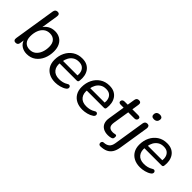

<svg xmlns="http://www.w3.org/2000/svg" viewBox="61 -1593 2666 2666"><g transform="rotate(45 1393.5 -260.5)"><path d="M300 9Q242 9 197 -20Q152 -49 135 -107L143 -122L130 -39Q128 -16 115.5 -4.5Q103 7 80 7Q59 7 48.5 -7Q38 -21 42 -46L140 -666Q144 -689 157 -700.5Q170 -712 193 -712Q214 -712 224 -698Q234 -684 230 -659L187 -386H176Q203 -438 249.5 -467Q296 -496 358 -496Q414 -496 456 -471Q498 -446 521.5 -399Q545 -352 545 -287Q545 -206 516 -139Q487 -72 432.5 -31.5Q378 9 300 9ZM288 -63Q341 -63 377.5 -92.5Q414 -122 433.5 -172.5Q453 -223 453 -284Q453 -352 419.5 -388Q386 -424 327 -424Q274 -424 237 -394.5Q200 -365 181 -315Q162 -265 162 -203Q162 -135 195.5 -99Q229 -63 288 -63Z M859 9Q789 9 737.5 -17.5Q686 -44 658 -92.5Q630 -141 630 -207Q630 -287 662 -352.5Q694 -418 753 -457Q812 -496 892 -496Q950 -496 989 -475.5Q1028 -455 1051 -420.5Q1074 -386 1081.5 -342.5Q1089 -299 1083 -253Q1081 -235 1074 -229Q1067 -223 1052 -223H701L709 -281H1027L1009 -267Q1016 -313 1006 -349.5Q996 -386 968 -408Q940 -430 891 -430Q839 -430 804 -406.5Q769 -383 749.5 -347Q730 -311 724 -270L719 -245Q706 -162 745 -112.5Q784 -63 865 -63Q900 -63 933 -71Q966 -79 996 -98Q1010 -108 1021.5 -107Q1033 -106 1040 -99Q1047 -92 1049 -81.5Q1051 -71 1046 -59.5Q1041 -48 1028 -39Q994 -15 947.5 -3Q901 9 859 9Z M1393 9Q1323 9 1271.5 -17.5Q1220 -44 1192 -92.5Q1164 -141 1164 -207Q1164 -287 1196 -352.5Q1228 -418 1287 -457Q1346 -496 1426 -496Q1484 -496 1523 -475.5Q1562 -455 1585 -420.5Q1608 -386 1615.5 -342.5Q1623 -299 1617 -253Q1615 -235 1608 -229Q1601 -223 1586 -223H1235L1243 -281H1561L1543 -267Q1550 -313 1540 -349.5Q1530 -386 1502 -408Q1474 -430 1425 -430Q1373 -430 1338 -406.5Q1303 -383 1283.5 -347Q1264 -311 1258 -270L1253 -245Q1240 -162 1279 -112.5Q1318 -63 1399 -63Q1434 -63 1467 -71Q1500 -79 1530 -98Q1544 -108 1555.5 -107Q1567 -106 1574 -99Q1581 -92 1583 -81.5Q1585 -71 1580 -59.5Q1575 -48 1562 -39Q1528 -15 1481.5 -3Q1435 9 1393 9Z M1896 9Q1838 9 1800 -13.5Q1762 -36 1747 -76Q1732 -116 1741 -170L1780 -417H1722Q1704 -417 1693.5 -424.5Q1683 -432 1683 -446Q1683 -466 1696 -476.5Q1709 -487 1730 -487H1791L1809 -599Q1813 -621 1825 -631.5Q1837 -642 1859 -642Q1882 -642 1892 -629Q1902 -616 1898 -591L1882 -487H1997Q2016 -487 2026.5 -480Q2037 -473 2037 -458Q2037 -440 2025 -428.5Q2013 -417 1993 -417H1871L1833 -179Q1823 -119 1845 -93.5Q1867 -68 1912 -68Q1933 -68 1944.5 -71.5Q1956 -75 1965 -75Q1975 -75 1980.5 -69Q1986 -63 1986 -48Q1986 -24 1978.5 -14Q1971 -4 1956 0Q1945 4 1928 6.5Q1911 9 1896 9Z M1933 191Q1918 192 1908.5 185Q1899 178 1896.5 167.5Q1894 157 1896.5 146.5Q1899 136 1907 128.5Q1915 121 1929 121Q1978 119 2008.5 94Q2039 69 2048 13L2121 -449Q2125 -472 2138 -483Q2151 -494 2173 -494Q2194 -494 2204 -480Q2214 -466 2211 -441L2140 7Q2130 69 2105 109Q2080 149 2038 169Q1996 189 1933 191ZM2190 -600Q2164 -600 2151 -613Q2138 -626 2140 -649Q2142 -677 2159.5 -691.5Q2177 -706 2207 -706Q2232 -706 2245.5 -693.5Q2259 -681 2257 -658Q2254 -630 2237 -615Q2220 -600 2190 -600Z M2525 9Q2455 9 2403.5 -17.5Q2352 -44 2324 -92.5Q2296 -141 2296 -207Q2296 -287 2328 -352.5Q2360 -418 2419 -457Q2478 -496 2558 -496Q2616 -496 2655 -475.5Q2694 -455 2717 -420.5Q2740 -386 2747.5 -342.5Q2755 -299 2749 -253Q2747 -235 2740 -229Q2733 -223 2718 -223H2367L2375 -281H2693L2675 -267Q2682 -313 2672 -349.5Q2662 -386 2634 -408Q2606 -430 2557 -430Q2505 -430 2470 -406.5Q2435 -383 2415.5 -347Q2396 -311 2390 -270L2385 -245Q2372 -162 2411 -112.5Q2450 -63 2531 -63Q2566 -63 2599 -71Q2632 -79 2662 -98Q2676 -108 2687.5 -107Q2699 -106 2706 -99Q2713 -92 2715 -81.5Q2717 -71 2712 -59.5Q2707 -48 2694 -39Q2660 -15 2613.5 -3Q2567 9 2525 9Z"/></g></svg>

Font: Nunito Medium
Style: Italic
Weight: 500
Designer: Vernon Adams
Foundry: Vernon Adams
Version: Version 3.601